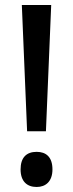

<svg xmlns="http://www.w3.org/2000/svg" viewBox="-20 -734 291 765"><path d="M163 -211 184 -714H67L88 -211ZM62 -59C62 -12 87 11 126 11C162 11 189 -11 189 -59C189 -109 163 -129 126 -129C86 -129 62 -107 62 -59Z"/></svg>

Font: Noto Sans Armenian Condensed Medium
Style: Regular
Weight: 500
Width: 3
Designer: Monotype Design Team
Foundry: Monotype Imaging Inc.
Version: Version 2.008